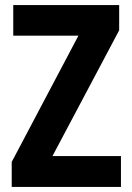

<svg xmlns="http://www.w3.org/2000/svg" viewBox="-20 -734 518 754"><path d="M455 0H26V-98L288 -594H32V-714H448V-615L186 -121H455Z"/></svg>

Font: Noto Sans Lao Condensed
Style: Bold
Weight: 700
Width: 3
Designer: Monotype Design Team
Foundry: Monotype Imaging Inc.
Version: Version 2.003; ttfautohint (v1.8.4.7-5d5b)